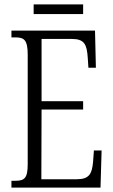

<svg xmlns="http://www.w3.org/2000/svg" viewBox="-20 -853 516 873"><path d="M133 -789H358V-833H133ZM32 0H437L442 -169H407L403 -115C398 -63 386 -38 329 -38H168L169 -355H358V-393H169V-676H306C364 -676 375 -651 379 -590L382 -545H416L412 -714H32V-683H49C89 -683 106 -673 106 -604V-107C106 -42 91 -31 49 -31H32Z"/></svg>

Font: Noto Serif Tamil ExtraCondensed Light
Style: Italic
Weight: 300
Width: 2
Italic angle: -12°
Designer: Indian Type Foundry, Tom Grace, and the Monotype Design Team
Foundry: Monotype Imaging Inc.
Version: Version 2.003